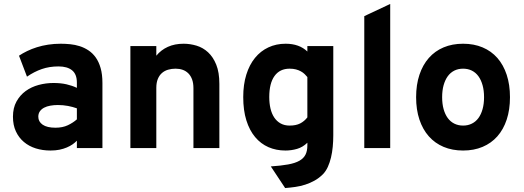

<svg xmlns="http://www.w3.org/2000/svg" viewBox="-20 -742 2625 962"><path d="M365.2 0V-37.1Q356.4 -27.8 344 -19Q331.5 -10.3 314.9 -3.2Q298.3 3.9 278.1 8.1Q257.8 12.2 232.9 12.2Q193.4 12.2 159.2 1.5Q125 -9.3 99.6 -30.8Q74.2 -52.2 59.6 -83.7Q44.9 -115.2 44.9 -157.2Q44.9 -201.2 62.5 -233.2Q80.1 -265.1 108.6 -285.9Q137.2 -306.6 173.6 -316.4Q210 -326.2 248 -326.2Q284.7 -326.2 313.2 -319.6Q341.8 -313 365.2 -301.8V-328.1Q365.2 -370.1 341.3 -389.6Q317.4 -409.2 272.9 -409.2Q227.5 -409.2 189.5 -396Q151.4 -382.8 115.2 -357.9L75.2 -462.9Q93.3 -475.1 116 -486.1Q138.7 -497.1 165 -505.4Q191.4 -513.7 221.4 -518.3Q251.5 -522.9 284.2 -522.9Q307.1 -522.9 331.5 -520.5Q356 -518.1 379.2 -510.7Q402.3 -503.4 423.1 -489.7Q443.8 -476.1 459.5 -454.3Q475.1 -432.6 484.1 -401.1Q493.2 -369.6 493.2 -326.2V0ZM257.8 -102.1Q293.5 -102.1 319.8 -114.5Q346.2 -127 365.2 -144V-199.2Q345.2 -206.5 320.6 -211.2Q295.9 -215.8 270 -215.8Q250 -215.8 232.2 -212.6Q214.4 -209.5 200.9 -202.4Q187.5 -195.3 179.7 -184.1Q171.9 -172.9 171.9 -157.2Q171.9 -132.3 193.8 -117.2Q215.8 -102.1 257.8 -102.1Z M949.2 0V-299.8Q949.2 -325.7 942.4 -344.2Q935.5 -362.8 923.3 -374.8Q911.1 -386.7 895 -392.3Q878.9 -397.9 859.9 -397.9Q839.8 -397.9 822.3 -392.8Q804.7 -387.7 791.5 -376.2Q778.3 -364.7 770.8 -346.4Q763.2 -328.1 763.2 -301.8V0H633.3V-511.2H763.2V-462.9Q786.6 -491.7 821 -507.3Q855.5 -522.9 899.9 -522.9Q932.6 -522.9 964.8 -513.2Q997.1 -503.4 1022.5 -480Q1047.9 -456.5 1063.5 -418Q1079.1 -379.4 1079.1 -321.8V0Z M1336.9 91.8Q1388.2 88.4 1423.3 82Q1458.5 75.7 1480 63.5Q1501.5 51.3 1510.7 32.7Q1520 14.2 1520 -13.2V-26.9Q1497.1 -4.4 1468.5 3.9Q1439.9 12.2 1410.2 12.2Q1363.8 12.2 1325.2 -4.6Q1286.6 -21.5 1258.3 -55.2Q1230 -88.9 1214.4 -138.9Q1198.7 -189 1198.7 -255.9Q1198.7 -318.4 1214.1 -367.9Q1229.5 -417.5 1257.6 -451.9Q1285.6 -486.3 1324.7 -504.6Q1363.8 -522.9 1411.1 -522.9Q1479.5 -522.9 1520 -483.9V-511.2H1649.9V-64Q1649.9 -35.2 1647.2 -6.6Q1644.5 22 1638.4 47.4Q1632.3 72.8 1622.6 94.2Q1612.8 115.7 1598.1 130.9Q1578.6 150.4 1556.2 162.8Q1533.7 175.3 1509.5 183.1Q1485.4 190.9 1459.7 194.6Q1434.1 198.2 1408.7 200.2ZM1431.2 -112.8Q1462.9 -112.8 1483.9 -123.5Q1504.9 -134.3 1520 -153.8V-356Q1514.2 -363.3 1506.3 -370.8Q1498.5 -378.4 1487.5 -384.5Q1476.6 -390.6 1462.6 -394.3Q1448.7 -397.9 1431.2 -397.9Q1381.8 -397.9 1355.5 -361.3Q1329.1 -324.7 1329.1 -255.9Q1329.1 -224.6 1335.2 -198.5Q1341.3 -172.4 1354 -153.3Q1366.7 -134.3 1386 -123.5Q1405.3 -112.8 1431.2 -112.8Z M1805.2 0V-661.1L1935.1 -722.2V0Z M2300.3 12.2Q2246.1 12.2 2202.6 -6.1Q2159.2 -24.4 2128.7 -58.8Q2098.1 -93.3 2081.5 -142.8Q2064.9 -192.4 2064.9 -254.9Q2064.9 -317.4 2081.5 -367.2Q2098.1 -417 2128.7 -451.7Q2159.2 -486.3 2202.6 -504.6Q2246.1 -522.9 2300.3 -522.9Q2354.5 -522.9 2397.9 -504.6Q2441.4 -486.3 2471.9 -451.7Q2502.4 -417 2518.8 -367.2Q2535.2 -317.4 2535.2 -254.9Q2535.2 -192.4 2518.8 -142.8Q2502.4 -93.3 2471.9 -58.8Q2441.4 -24.4 2397.9 -6.1Q2354.5 12.2 2300.3 12.2ZM2300.3 -112.8Q2324.7 -112.8 2344.2 -122.6Q2363.8 -132.3 2377.2 -150.6Q2390.6 -168.9 2397.9 -195.3Q2405.3 -221.7 2405.3 -254.9Q2405.3 -288.6 2397.9 -314.9Q2390.6 -341.3 2377.2 -359.9Q2363.8 -378.4 2344.2 -388.2Q2324.7 -397.9 2300.3 -397.9Q2275.9 -397.9 2256.3 -388.2Q2236.8 -378.4 2223.4 -359.9Q2210 -341.3 2202.6 -314.9Q2195.3 -288.6 2195.3 -254.9Q2195.3 -221.7 2202.6 -195.3Q2210 -168.9 2223.4 -150.6Q2236.8 -132.3 2256.3 -122.6Q2275.9 -112.8 2300.3 -112.8Z"/></svg>

Font: Overpass
Style: Bold
Weight: 700
Designer: Delve Withrington
Foundry: Delve Fonts
Version: Version 1.001